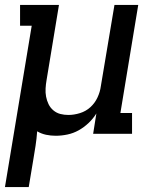

<svg xmlns="http://www.w3.org/2000/svg" viewBox="-20 -540 640 775"><path d="M0 215 108 -436H61V-520H218L168 -217Q165 -200 164 -183Q163 -166 166 -150Q169 -134 176 -119.5Q183 -105 195.5 -94.5Q208 -84 223.5 -80Q239 -76 256 -76Q279 -76 303 -83.5Q327 -91 345 -107.5Q363 -124 373.5 -146.5Q384 -169 387 -192L442 -520H538L466 -84H513V0H356L369 -82Q356 -61 337.5 -43.5Q319 -26 297.5 -14Q276 -2 252 3Q228 8 205 8Q185 8 166 4Q147 0 130 -10Q128 19 123.5 48.5Q119 78 114 107L96 215Z"/></svg>

Font: Iosevka Etoile Medium
Style: Italic
Weight: 500
Italic angle: -9°
Designer: Belleve Invis
Foundry: Belleve Invis
Version: Version 22.1.2; ttfautohint (v1.8.4)